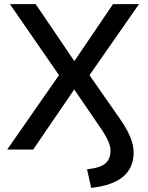

<svg xmlns="http://www.w3.org/2000/svg" viewBox="-20 -725 720 931"><path d="M422 186 402 96Q466 89 491 67.5Q516 46 516 4Q516 -10 510 -27.5Q504 -45 491.5 -67Q479 -89 461 -114L332 -303H348L141 0H15L281 -382V-339L28 -705H153L347 -419H334L528 -705H654L399 -339V-382L558 -154Q583 -119 598.5 -89Q614 -59 621 -33.5Q628 -8 628 14Q628 89 576.5 132Q525 175 422 186Z"/></svg>

Font: Nunito Sans 9pt SemiBold
Style: Regular
Weight: 600
Version: Version 3.101;gftools[0.9.27]